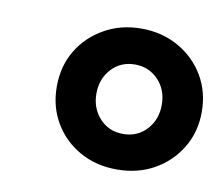

<svg xmlns="http://www.w3.org/2000/svg" viewBox="-50 -777 540 463"><g transform="rotate(10 220.0 -545.5)"><path d="M262 -373Q211 -373 171 -395.5Q131 -418 108 -457Q85 -496 85 -545Q85 -595 108 -633.5Q131 -672 171.5 -695Q212 -718 262 -718Q313 -718 353.5 -695Q394 -672 417 -633Q440 -594 440 -545Q440 -496 416.5 -457Q393 -418 353 -395.5Q313 -373 262 -373ZM262 -460Q297 -460 319.5 -484.5Q342 -509 342 -545Q342 -582 319 -606Q296 -630 262 -630Q227 -630 204.5 -605.5Q182 -581 182 -545Q182 -509 204.5 -484.5Q227 -460 262 -460Z"/></g></svg>

Font: Nunito Sans 10pt Expanded ExtraBold
Style: Italic
Weight: 800
Width: 7
Italic angle: -9°
Designer: Vernon Adams
Foundry: Vernon Adams
Version: Version 3.101;gftools[0.9.27]